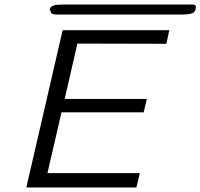

<svg xmlns="http://www.w3.org/2000/svg" viewBox="-20 -823 883 846"><path d="M203 -777Q200 -776 199 -778Q198 -779 199 -780Q202 -795 216 -799Q230 -803 259 -803H810H814H819H823H828H830Q841 -803 843 -794Q843 -772 829 -765.5Q815 -759 780 -759H228Q201 -759 203 -777ZM96 3 256 -690H726L713 -630L321 -631L265 -387H627L613 -328H251L189 -60H596L581 3Z"/></svg>

Font: Coval
Style: ExtraLight Italic
Weight: 200
Foundry: Context Ltd
Version: Version 001.000